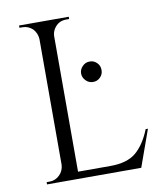

<svg xmlns="http://www.w3.org/2000/svg" viewBox="-80 -767 721 833"><g transform="rotate(-10 281.0 -350.0)"><path d="M60 -10C60 -10 60 0 60 0C60 0 475 0 475 0C475 0 533 -162 533 -162C533 -162 523 -162 523 -162C523 -162 523 -162 523 -162C506 -119 484 -86 458 -64C432 -42 394 -31 345 -31C345 -31 202 -31 202 -31C202 -31 202 -627 202 -627C202 -627 202 -627 202 -627C202 -638 205 -649 211 -659C211 -659 211 -659 211 -659C224 -680 242 -690 266 -690C266 -690 279 -690 279 -690C279 -690 279 -700 279 -700C279 -700 60 -700 60 -700C60 -700 60 -690 60 -690C60 -690 73 -690 73 -690C73 -690 73 -690 73 -690C90 -690 105 -684 118 -672C130 -659 136 -644 137 -627C137 -627 137 -73 137 -73C137 -73 137 -73 137 -73C136 -56 130 -41 118 -29C105 -16 90 -10 73 -10C73 -10 60 -10 60 -10ZM366 -416C375 -425 379 -435 379 -448C379 -461 375 -471 366 -480C357 -489 347 -493 335 -493C322 -493 312 -489 303 -480C294 -471 289 -461 289 -448C289 -435 294 -425 303 -416C312 -407 322 -403 335 -403C347 -403 357 -407 366 -416Z"/></g></svg>

Font: Cinzel Utterance
Style: Regular
Weight: 500
Designer: Natanael Gama
Foundry: ""
Version: ""